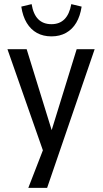

<svg xmlns="http://www.w3.org/2000/svg" viewBox="-20 -729 496 929"><path d="M117 180 200 -34V34L16 -491H109L236 -80H224L351 -491H438L208 180ZM229 -553Q189 -553 159 -569.5Q129 -586 109.5 -618Q90 -650 83 -697L133 -709Q141 -660 165 -636Q189 -612 229 -612Q268 -612 292 -636Q316 -660 325 -709L375 -697Q368 -651 349 -619Q330 -587 299.5 -570Q269 -553 229 -553Z"/></svg>

Font: Nunito Sans 10pt Condensed Medium
Style: Regular
Weight: 500
Width: 3
Designer: Vernon Adams
Foundry: Vernon Adams
Version: Version 3.101;gftools[0.9.27]